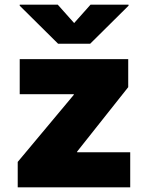

<svg xmlns="http://www.w3.org/2000/svg" viewBox="-20 -797 632 817"><path d="M55.4 0V-108L294 -393.5V-396.3H63.9V-545.5H525.6V-426.1L308.2 -152V-149.1H534.1V0ZM225.9 -777 295.5 -698.9 365.1 -777H527V-772.7L363.6 -610.8H227.3L63.9 -772.7V-777Z"/></svg>

Font: Karasuma Gothic
Style: Black
Weight: 900
Designer: Rasmus Andersson / Ryoko Nishizuka
Foundry: Genbu
Version: Version 1.00